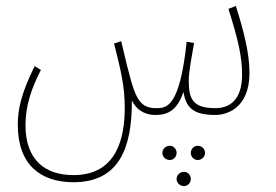

<svg xmlns="http://www.w3.org/2000/svg" viewBox="-20 -383 932 648"><path d="M228 232C384 232 426 113 425 -44C439 -16 463 5 506 5C547 5 579 -12 599 -73C608 -21 630 5 707 5C742 5 822 -15 822 -137C822 -203 803 -277 776 -363L751 -353C785 -245 797 -190 797 -131C797 -39 748 -18 708 -18C633 -18 617 -46 617 -110C617 -144 629 -202 635 -238L610 -242C586 -17 541 -18 506 -18C461 -18 442 -42 423 -108C411 -151 407 -168 389 -244L365 -236C389 -141 401 -91 401 -19C401 83 374 208 228 208C133 208 66 158 66 39C66 -24 85 -83 118 -147L97 -160C51 -67 40 -13 40 38C40 173 117 232 228 232ZM648 109C634 109 624 120 624 133C624 146 634 157 648 157C661 157 672 146 672 133C672 120 661 109 648 109ZM553 109C539 109 528 120 528 133C528 146 539 157 553 157C566 157 576 146 576 133C576 120 566 109 553 109ZM601 197C587 197 576 208 576 221C576 234 587 245 601 245C614 245 624 234 624 221C624 208 614 197 601 197Z"/></svg>

Font: Noto Sans Arabic UI XCn Th
Style: Regular
Weight: 100
Width: 2
Designer: Monotype Design Team, Nadine Chahine and Nizar Qandah
Foundry: Monotype Imaging Inc.
Version: Version 2.010